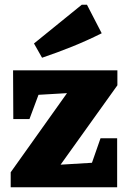

<svg xmlns="http://www.w3.org/2000/svg" viewBox="-20 -788 545 808"><path d="M25 0V-63L262 -396L142 -389L104 -287H36L35 -492H474V-429L235 -95L367 -103L403 -206H473V0ZM157 -545 123 -605 324 -768H346L408 -648Q346 -617 284 -592Q222 -567 157 -545Z"/></svg>

Font: Piazzolla ExtraBold
Style: Regular
Weight: 800
Designer: Juan Pablo del Peral
Foundry: Huerta Tipografica
Version: Version 1.330